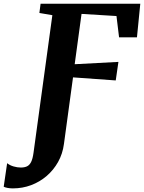

<svg xmlns="http://www.w3.org/2000/svg" viewBox="-129 -763 777 1036"><path d="M-59.5 253.5Q-75.5 253.5 -89.2 250.8Q-103 248 -109 244.5L-90.5 117.5Q-76.5 129 -56 135Q-35.5 141 -16.5 141Q2.5 141 16.2 134.8Q30 128.5 38.8 111.2Q47.5 94 52 60.5L153.5 -681L83.5 -693L90 -743H628L610 -561.5H513.5L499.5 -676.5L311 -688L274 -416.5L510 -429L495.5 -329L265 -345.5L216 14Q209 67 184.5 110.8Q160 154.5 122.8 186.5Q85.5 218.5 39 236Q-7.5 253.5 -59.5 253.5Z"/></svg>

Font: Merriweather 24pt ExtraBold
Style: Italic
Weight: 800
Italic angle: -7.8°
Version: Version 2.101